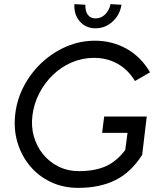

<svg xmlns="http://www.w3.org/2000/svg" viewBox="-20 -902 761 929"><path d="M358 7Q286 7 226.5 -21Q167 -49 125.5 -98.5Q84 -148 64.5 -213Q45 -278 54 -352Q63 -425 97.5 -489Q132 -553 185 -601.5Q238 -650 303 -677.5Q368 -705 439 -705Q524 -705 593.5 -665.5Q663 -626 706 -552L633 -510Q599 -566 548 -594Q497 -622 435 -622Q378 -622 327 -600Q276 -578 236 -539.5Q196 -501 170 -450.5Q144 -400 137 -344Q130 -290 144 -241.5Q158 -193 188.5 -155.5Q219 -118 263.5 -96Q308 -74 362 -74Q438 -74 490.5 -97Q543 -120 586 -176L597 -259H474L484 -338H690L668 -153Q615 -69 539.5 -31Q464 7 358 7ZM443 -765Q395 -765 366 -798.5Q337 -832 340 -882L393 -879Q392 -848 405 -830.5Q418 -813 442 -813Q469 -813 488.5 -832Q508 -851 515 -882L568 -879Q559 -827 523 -796Q487 -765 443 -765Z"/></svg>

Font: Kulim Park
Style: Italic
Weight: 400
Italic angle: -8°
Designer: Noponies / Dale Sattler
Foundry: Noponies
Version: Version 1.000; ttfautohint (v1.8.3)